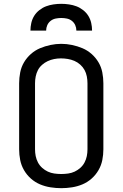

<svg xmlns="http://www.w3.org/2000/svg" viewBox="-20 -975 640 1003"><path d="M300 8Q272 8 243.5 3.5Q215 -1 189 -12Q163 -23 141.5 -42Q120 -61 105.5 -86Q91 -111 85.5 -139Q80 -167 80 -195V-540Q80 -568 85.5 -596.5Q91 -625 105.5 -649.5Q120 -674 141.5 -693Q163 -712 189 -723Q215 -734 243.5 -740Q272 -746 300 -746Q328 -746 356.5 -740Q385 -734 411 -723Q437 -712 458.5 -693Q480 -674 494.5 -649.5Q509 -625 514.5 -596.5Q520 -568 520 -540V-195Q520 -167 514.5 -139Q509 -111 494.5 -86Q480 -61 458.5 -42Q437 -23 411 -12Q385 -1 356.5 3.5Q328 8 300 8ZM300 -66Q318 -66 336 -68.5Q354 -71 370 -78.5Q386 -86 399.5 -98Q413 -110 421.5 -126Q430 -142 433.5 -159.5Q437 -177 437 -195V-540Q437 -558 433.5 -576Q430 -594 421.5 -609.5Q413 -625 399 -637.5Q385 -650 368.5 -657Q352 -664 334 -667Q316 -670 298 -670Q280 -670 262.5 -666.5Q245 -663 229 -655.5Q213 -648 199.5 -636Q186 -624 178 -608.5Q170 -593 166.5 -575.5Q163 -558 163 -540V-195Q163 -177 166.5 -159.5Q170 -142 178.5 -126Q187 -110 200.5 -98Q214 -86 230 -78.5Q246 -71 264 -68.5Q282 -66 300 -66ZM139 -815Q139 -835 143.5 -855Q148 -875 158.5 -892Q169 -909 185.5 -922Q202 -935 220.5 -942Q239 -949 259.5 -952Q280 -955 300 -955Q320 -955 340.5 -952Q361 -949 379.5 -942Q398 -935 414.5 -922Q431 -909 441.5 -892Q452 -875 456.5 -855Q461 -835 461 -815H379Q379 -830 373 -843.5Q367 -857 355.5 -866Q344 -875 329.5 -878Q315 -881 300 -881Q285 -881 270.5 -878Q256 -875 244.5 -866Q233 -857 227 -843.5Q221 -830 221 -815Z"/></svg>

Font: Zed Mono Extended
Style: Regular
Weight: 400
Width: 7
Monospace: yes
Designer: Belleve Invis
Foundry: Belleve Invis
Version: Version 1.0.0; ttfautohint (v1.8.4)